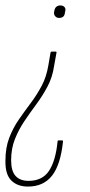

<svg xmlns="http://www.w3.org/2000/svg" viewBox="-43 -505 333 707"><path d="M162 -315Q166 -315 165 -311L156 -261Q150 -220 131.5 -185.5Q113 -151 90 -120Q67 -89 46.5 -58.5Q26 -28 12 7Q-2 42 -2 85Q-2 125 14.5 143Q31 161 62 161Q113 161 137.5 124Q162 87 169 16Q169 12 172 12H186Q188 12 188.5 13Q189 14 189 16Q180 102 148.5 142Q117 182 60 182Q21 182 -1.5 159.5Q-24 137 -23 87Q-23 39 -9 2.5Q5 -34 26.5 -65Q48 -96 70.5 -126Q93 -156 110.5 -189Q128 -222 135 -264L143 -311Q144 -315 148 -315ZM179 -485Q189 -485 194.5 -479Q200 -473 197 -463L196 -458Q195 -448 189.5 -443.5Q184 -439 174 -439Q166 -439 160.5 -445Q155 -451 156 -460L157 -465Q159 -476 165 -480.5Q171 -485 179 -485Z"/></svg>

Font: Sofia Sans Extra Condensed Thin
Style: Italic
Weight: 250
Italic angle: -9°
Version: Version 4.100